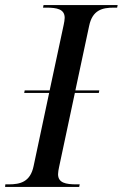

<svg xmlns="http://www.w3.org/2000/svg" viewBox="-39 -734 482 754"><path d="M-19 0H272L274 -10H261C219 -10 189 -16 189 -50C189 -56 191 -70 193 -78L255 -369H349L351 -379H257L311 -632C324 -695 363 -704 408 -704H421L423 -714H132L130 -704H143C185 -704 215 -698 215 -664C215 -658 213 -644 211 -636L156 -379H58L56 -369H154L93 -82C80 -19 40 -10 -5 -10H-18Z"/></svg>

Font: Noto Serif Display
Style: Italic
Weight: 400
Italic angle: -12°
Designer: Monotype Design Team
Foundry: Monotype Imaging Inc.
Version: Version 2.009